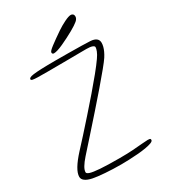

<svg xmlns="http://www.w3.org/2000/svg" viewBox="-191 -862 855 967"><g transform="rotate(-30 237.0 -378.0)"><path d="M225 11.5Q175 11.5 131.2 8.2Q87.5 5 62.5 0Q35.5 -5.5 22 -15.8Q8.5 -26 8.5 -40Q8.5 -60 25 -87.8Q41.5 -115.5 74 -151Q96 -174.5 128.2 -210.2Q160.5 -246 197.5 -287.8Q234.5 -329.5 270.5 -371.2Q306.5 -413 336 -449.2Q365.5 -485.5 382.5 -510Q395.5 -528.5 401 -542.5Q406.5 -556.5 406.5 -565Q406.5 -571.5 395.2 -575.8Q384 -580 361.5 -580Q354 -580 326 -579.8Q298 -579.5 261 -579.2Q224 -579 190 -578.8Q156 -578.5 136.5 -578.5Q99.5 -578.5 78.8 -579Q58 -579.5 49.5 -581.5Q41 -583.5 41 -588.5Q41 -593.5 47 -597Q53 -600.5 69.5 -602.8Q86 -605 117.2 -606.2Q148.5 -607.5 199 -607.5Q231 -607.5 272.2 -607.2Q313.5 -607 349.2 -606.2Q385 -605.5 399.5 -604.5Q421.5 -603 432.8 -594Q444 -585 444 -569Q444 -558.5 441 -547Q438 -535.5 432.2 -523Q426.5 -510.5 417.5 -496.5Q408 -482 381.8 -450Q355.5 -418 318.8 -375.2Q282 -332.5 240.8 -285.8Q199.5 -239 159.5 -194.2Q119.5 -149.5 87.5 -113.5Q68 -91.5 57.8 -74.2Q47.5 -57 47.5 -44Q47.5 -36.5 63.8 -31.2Q80 -26 120.2 -23Q160.5 -20 231.5 -20Q275.5 -20 309.2 -22.2Q343 -24.5 366 -26.8Q389 -29 400 -29Q407.5 -29 411 -28Q414.5 -27 415.5 -25Q416.5 -23 416.5 -20Q416.5 -12.5 403 -7.2Q389.5 -2 367.5 1.8Q345.5 5.5 319.5 7.5Q293.5 9.5 268.8 10.5Q244 11.5 225 11.5ZM210 -642.5Q205 -642.5 202.5 -645Q200 -647.5 200 -653Q200 -660.5 225.8 -680Q251.5 -699.5 292.5 -727.5Q317 -744 341.8 -756Q366.5 -768 379 -768Q386.5 -768 391.2 -763.2Q396 -758.5 396 -750Q396 -737 382.5 -725.5Q369 -714 339 -697Q302.5 -676.5 265.2 -659.5Q228 -642.5 210 -642.5Z"/></g></svg>

Font: Gluten Thin Thin
Style: Regular
Weight: 250
Version: Version 1.300